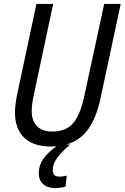

<svg xmlns="http://www.w3.org/2000/svg" viewBox="-20 -734 633 975"><path d="M593 -714 490 -233Q470 -138 428.5 -79Q387 -20 316 0H336Q293 37 270.5 67.5Q248 98 248 130Q248 163 281 163Q297 163 319 158L313 213Q292 221 259 221Q221 221 199 201Q177 181 177 145Q177 106 199 74Q221 42 266 9Q257 10 238 10Q149 10 102.5 -35Q56 -80 56 -164Q56 -201 67 -254L165 -714H250L151 -249Q141 -202 141 -170Q141 -120 168 -93Q195 -66 246 -66Q314 -66 350.5 -107.5Q387 -149 407 -241L509 -714Z"/></svg>

Font: Noto Sans UI Narrow
Style: Italic
Weight: 400
Width: 4
Italic angle: -12°
Designer: Monotype Design Team
Foundry: Monotype Imaging Inc.
Version: Version 1.001